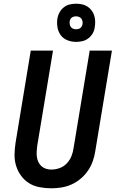

<svg xmlns="http://www.w3.org/2000/svg" viewBox="-20 -1008 640 1036"><path d="M257 8Q224 8 193 2Q162 -4 137 -19.5Q112 -35 94 -59.5Q76 -84 67 -113Q58 -142 58.5 -174Q59 -206 64 -238L146 -735H266L181 -222Q179 -207 178 -191.5Q177 -176 179 -161.5Q181 -147 187 -134Q193 -121 203.5 -111.5Q214 -102 228 -97.5Q242 -93 257 -93Q279 -93 301.5 -101Q324 -109 340.5 -126.5Q357 -144 365.5 -165.5Q374 -187 377 -209L464 -735H584L494 -192Q490 -165 480.5 -138Q471 -111 454.5 -87Q438 -63 415.5 -44Q393 -25 366.5 -13Q340 -1 312 3.5Q284 8 257 8ZM391 -782Q366 -782 343.5 -791Q321 -800 307.5 -818.5Q294 -837 290 -861Q286 -885 290 -910Q293 -927 302 -942.5Q311 -958 325 -969Q339 -980 356.5 -984Q374 -988 391 -988Q407 -988 423 -984.5Q439 -981 452 -972.5Q465 -964 474.5 -951.5Q484 -939 488.5 -924Q493 -909 493.5 -893Q494 -877 491 -860Q489 -843 480 -827.5Q471 -812 456.5 -801Q442 -790 425 -786Q408 -782 391 -782ZM391 -850Q397 -850 402.5 -851.5Q408 -853 413 -856.5Q418 -860 421 -865.5Q424 -871 425 -877Q427 -885 425 -893.5Q423 -902 418.5 -908Q414 -914 406 -917Q398 -920 390 -920Q384 -920 378.5 -918.5Q373 -917 368 -913.5Q363 -910 360 -904.5Q357 -899 356 -893Q355 -885 356.5 -876.5Q358 -868 362.5 -862Q367 -856 375 -853Q383 -850 391 -850Z"/></svg>

Font: Iosevka Extended
Style: Bold Italic
Weight: 700
Width: 7
Italic angle: -9°
Monospace: yes
Designer: Belleve Invis
Foundry: Belleve Invis
Version: Version 32.5.0; ttfautohint (v1.8.4)